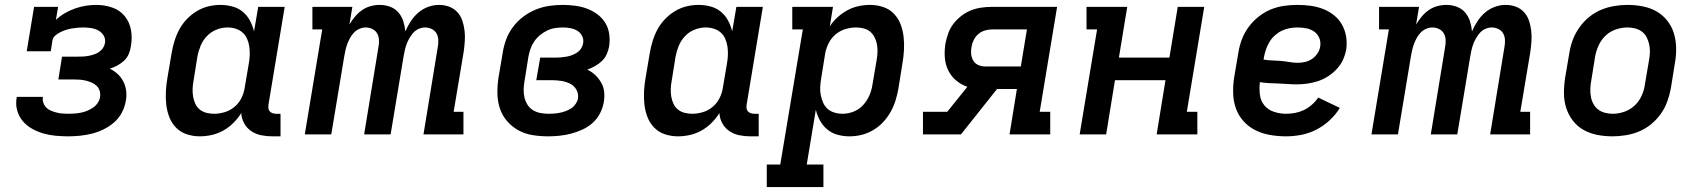

<svg xmlns="http://www.w3.org/2000/svg" viewBox="-20 -548 6940 783"><path d="M258 8Q232 8 206 5.5Q180 3 156 -4Q132 -11 110 -23.5Q88 -36 72.5 -54.5Q57 -73 50 -98Q43 -123 48 -150V-153H155V-152Q153 -140 157 -128.5Q161 -117 169 -109Q177 -101 188 -96.5Q199 -92 210.5 -89Q222 -86 234.5 -85Q247 -84 259 -84Q272 -84 284.5 -85Q297 -86 310 -88.5Q323 -91 335 -96Q347 -101 358.5 -108.5Q370 -116 378 -127.5Q386 -139 388 -152Q390 -165 386.5 -177Q383 -189 374.5 -197.5Q366 -206 354.5 -211Q343 -216 331 -219Q319 -222 306.5 -223Q294 -224 281 -224H218L233 -317H296Q307 -317 318 -317.5Q329 -318 340 -320Q351 -322 362 -325.5Q373 -329 383 -335.5Q393 -342 399.5 -351.5Q406 -361 408 -372Q411 -389 403 -402.5Q395 -416 381.5 -423.5Q368 -431 352 -433.5Q336 -436 319 -436Q308 -436 296.5 -435Q285 -434 273.5 -432Q262 -430 250.5 -426.5Q239 -423 227.5 -417.5Q216 -412 206 -403.5Q196 -395 194 -384L187 -339H89L119 -520H217L208 -467Q225 -483 245 -494.5Q265 -506 286.5 -513.5Q308 -521 329.5 -524.5Q351 -528 372 -528Q406 -528 437 -517.5Q468 -507 488 -483Q508 -459 514 -426.5Q520 -394 514 -361Q512 -345 505.5 -329Q499 -313 487 -301.5Q475 -290 459.5 -281.5Q444 -273 428 -268Q446 -259 460 -246Q474 -233 483 -215.5Q492 -198 494.5 -177.5Q497 -157 493 -136Q489 -112 477 -89Q465 -66 445.5 -49Q426 -32 402.5 -20.5Q379 -9 355 -3Q331 3 306.5 5.5Q282 8 258 8Z M795 8Q767 8 741.5 -0.5Q716 -9 698 -27.5Q680 -46 670.5 -70.5Q661 -95 658 -122Q655 -149 656.5 -176.5Q658 -204 663 -232L680 -332Q684 -356 691.5 -380.5Q699 -405 711 -427.5Q723 -450 741.5 -469.5Q760 -489 782.5 -502.5Q805 -516 829.5 -522Q854 -528 879 -528Q904 -528 928 -521.5Q952 -515 970 -500Q988 -485 999 -464.5Q1010 -444 1016 -420L1033 -520H1141L1075 -122Q1074 -114 1074.5 -107Q1075 -100 1079.5 -94.5Q1084 -89 1091.5 -86.5Q1099 -84 1106 -84H1124V8H1090Q1067 8 1045 3.5Q1023 -1 1005 -13Q987 -25 976 -44.5Q965 -64 964 -87Q950 -65 931.5 -46.5Q913 -28 890.5 -15.5Q868 -3 843.5 2.5Q819 8 795 8ZM853 -84Q874 -84 896 -90.5Q918 -97 936 -112Q954 -127 964.5 -148Q975 -169 978 -191L995 -291Q998 -308 998.5 -325.5Q999 -343 996.5 -359Q994 -375 987.5 -390Q981 -405 969 -415.5Q957 -426 941 -431Q925 -436 908 -436Q885 -436 862.5 -427Q840 -418 823.5 -400.5Q807 -383 798 -361Q789 -339 785 -317L769 -217Q766 -201 765.5 -185Q765 -169 767.5 -154Q770 -139 776.5 -125Q783 -111 794.5 -101.5Q806 -92 821.5 -88Q837 -84 853 -84Z M1223 0 1294 -428H1254V-520H1417L1405 -448Q1415 -465 1428 -480.5Q1441 -496 1457 -507Q1473 -518 1491.5 -523Q1510 -528 1528 -528Q1551 -528 1571 -520.5Q1591 -513 1604.5 -497.5Q1618 -482 1624.5 -462Q1631 -442 1633 -420Q1642 -441 1655 -461Q1668 -481 1686 -496.5Q1704 -512 1726 -520Q1748 -528 1770 -528H1771Q1793 -528 1812.5 -520.5Q1832 -513 1845.5 -498Q1859 -483 1865.5 -463.5Q1872 -444 1874.5 -423Q1877 -402 1875.5 -380Q1874 -358 1871 -337L1830 -92H1870V0H1707L1765 -354Q1768 -369 1767.5 -384Q1767 -399 1760.5 -411Q1754 -423 1741 -429.5Q1728 -436 1713 -436Q1701 -436 1688 -430.5Q1675 -425 1666 -415Q1657 -405 1650 -393Q1643 -381 1638.5 -369Q1634 -357 1631 -344Q1628 -331 1626 -319L1573 0H1465L1523 -354Q1526 -369 1525.5 -384Q1525 -399 1518.5 -411Q1512 -423 1499 -429.5Q1486 -436 1471 -436Q1459 -436 1446 -430.5Q1433 -425 1423.5 -415Q1414 -405 1407.5 -393Q1401 -381 1396.5 -369Q1392 -357 1389 -344Q1386 -331 1384 -319L1331 0Z M2216 8Q2183 8 2152 3Q2121 -2 2094.5 -16.5Q2068 -31 2048 -54Q2028 -77 2018.5 -106Q2009 -135 2008.5 -167.5Q2008 -200 2013 -232L2030 -332Q2034 -359 2044 -386.5Q2054 -414 2072 -438Q2090 -462 2114 -480Q2138 -498 2165 -509Q2192 -520 2220 -524Q2248 -528 2275 -528Q2301 -528 2326.5 -524.5Q2352 -521 2374.5 -512.5Q2397 -504 2416.5 -489.5Q2436 -475 2448.5 -454.5Q2461 -434 2464.5 -409Q2468 -384 2464 -358Q2461 -342 2454 -326.5Q2447 -311 2434.5 -299Q2422 -287 2406.5 -278.5Q2391 -270 2375 -264Q2394 -255 2408 -241.5Q2422 -228 2432 -210.5Q2442 -193 2444 -172Q2446 -151 2442 -130Q2438 -107 2426.5 -85Q2415 -63 2396.5 -46.5Q2378 -30 2355 -19.5Q2332 -9 2309 -3Q2286 3 2262.5 5.5Q2239 8 2216 8ZM2218 -84Q2230 -84 2241.5 -85Q2253 -86 2265 -88.5Q2277 -91 2288.5 -95.5Q2300 -100 2310 -106.5Q2320 -113 2327.5 -124Q2335 -135 2337 -146Q2340 -166 2330.5 -182.5Q2321 -199 2304.5 -207Q2288 -215 2269 -218Q2250 -221 2230 -221H2167L2183 -313H2246Q2257 -313 2268 -314Q2279 -315 2290.5 -317Q2302 -319 2312.5 -323Q2323 -327 2333 -333.5Q2343 -340 2349.5 -350Q2356 -360 2358 -371Q2361 -387 2354 -401Q2347 -415 2334.5 -422.5Q2322 -430 2307 -433Q2292 -436 2276 -436Q2260 -436 2243.5 -433.5Q2227 -431 2211.5 -423.5Q2196 -416 2182.5 -405Q2169 -394 2159 -379.5Q2149 -365 2143.5 -349Q2138 -333 2135 -317L2119 -217Q2116 -200 2115.5 -183Q2115 -166 2119 -150Q2123 -134 2131.5 -120.5Q2140 -107 2154 -98.5Q2168 -90 2184.5 -87Q2201 -84 2218 -84Z M2745 8Q2717 8 2691.5 -0.5Q2666 -9 2648 -27.5Q2630 -46 2620.5 -70.5Q2611 -95 2608 -122Q2605 -149 2606.5 -176.5Q2608 -204 2613 -232L2630 -332Q2634 -356 2641.5 -380.5Q2649 -405 2661 -427.5Q2673 -450 2691.5 -469.5Q2710 -489 2732.5 -502.5Q2755 -516 2779.5 -522Q2804 -528 2829 -528Q2854 -528 2878 -521.5Q2902 -515 2920 -500Q2938 -485 2949 -464.5Q2960 -444 2966 -420L2983 -520H3091L3025 -122Q3024 -114 3024.5 -107Q3025 -100 3029.5 -94.5Q3034 -89 3041.5 -86.5Q3049 -84 3056 -84H3074V8H3040Q3017 8 2995 3.5Q2973 -1 2955 -13Q2937 -25 2926 -44.5Q2915 -64 2914 -87Q2900 -65 2881.5 -46.5Q2863 -28 2840.5 -15.5Q2818 -3 2793.5 2.5Q2769 8 2745 8ZM2803 -84Q2824 -84 2846 -90.5Q2868 -97 2886 -112Q2904 -127 2914.5 -148Q2925 -169 2928 -191L2945 -291Q2948 -308 2948.5 -325.5Q2949 -343 2946.5 -359Q2944 -375 2937.5 -390Q2931 -405 2919 -415.5Q2907 -426 2891 -431Q2875 -436 2858 -436Q2835 -436 2812.5 -427Q2790 -418 2773.5 -400.5Q2757 -383 2748 -361Q2739 -339 2735 -317L2719 -217Q2716 -201 2715.5 -185Q2715 -169 2717.5 -154Q2720 -139 2726.5 -125Q2733 -111 2744.5 -101.5Q2756 -92 2771.5 -88Q2787 -84 2803 -84Z M3107 215V123H3162L3254 -428H3211V-520H3377L3364 -440Q3377 -461 3396 -478Q3415 -495 3436.5 -506.5Q3458 -518 3481.5 -523Q3505 -528 3528 -528Q3556 -528 3581.5 -519.5Q3607 -511 3625 -492.5Q3643 -474 3652.5 -449.5Q3662 -425 3665 -398Q3668 -371 3666.5 -343.5Q3665 -316 3660 -288L3644 -188Q3640 -164 3632.5 -139.5Q3625 -115 3612.5 -92.5Q3600 -70 3582 -50.5Q3564 -31 3541 -17.5Q3518 -4 3493.5 2Q3469 8 3444 8Q3419 8 3395.5 1.5Q3372 -5 3354 -20Q3336 -35 3324.5 -55.5Q3313 -76 3307 -100L3270 123H3338V215ZM3416 -84Q3439 -84 3461.5 -93Q3484 -102 3500 -119.5Q3516 -137 3525.5 -159Q3535 -181 3538 -203L3555 -303Q3558 -319 3558.5 -335Q3559 -351 3556.5 -366Q3554 -381 3547 -395Q3540 -409 3529 -418.5Q3518 -428 3502.5 -432Q3487 -436 3471 -436Q3450 -436 3428 -429.5Q3406 -423 3388 -408Q3370 -393 3359.5 -372Q3349 -351 3345 -329L3329 -229Q3326 -212 3325 -194.5Q3324 -177 3327 -161Q3330 -145 3336.5 -130Q3343 -115 3354.5 -104.5Q3366 -94 3382.5 -89Q3399 -84 3416 -84Z M3744 0V-92H3843L3925 -194Q3899 -203 3878.5 -220.5Q3858 -238 3846.5 -262Q3835 -286 3833 -314.5Q3831 -343 3836 -372Q3840 -393 3847.5 -413.5Q3855 -434 3869 -452Q3883 -470 3901.5 -484Q3920 -498 3940.5 -506Q3961 -514 3982.5 -517Q4004 -520 4025 -520H4291L4220 -92H4263V0H4097L4127 -185H4046L3899 0ZM3997 -277H4143L4168 -428H4025Q4011 -428 3996 -423.5Q3981 -419 3969.5 -409Q3958 -399 3951 -385Q3944 -371 3942 -357Q3939 -342 3940.5 -327.5Q3942 -313 3949 -301Q3956 -289 3969 -283Q3982 -277 3997 -277Z M4383 0 4454 -428H4411V-520H4577L4543 -313H4749L4783 -520H4891L4820 -92H4863V0H4697L4733 -221H4527L4491 0Z M5225 8Q5192 8 5160 2.5Q5128 -3 5100.5 -16.5Q5073 -30 5052 -53Q5031 -76 5020.5 -105Q5010 -134 5009 -166.5Q5008 -199 5013 -232L5030 -332Q5034 -359 5044 -386Q5054 -413 5071 -436.5Q5088 -460 5111.5 -479Q5135 -498 5161.5 -509Q5188 -520 5215.5 -524Q5243 -528 5270 -528Q5298 -528 5324.5 -524.5Q5351 -521 5375.5 -511.5Q5400 -502 5420 -486Q5440 -470 5452.5 -448Q5465 -426 5469.5 -399.5Q5474 -373 5470 -346Q5466 -324 5456.5 -303.5Q5447 -283 5431 -266Q5415 -249 5395.5 -236.5Q5376 -224 5354.5 -217Q5333 -210 5311 -207Q5289 -204 5268 -204Q5249 -204 5230.5 -205.5Q5212 -207 5193 -207.5Q5174 -208 5155 -209Q5136 -210 5118 -213Q5115 -187 5118 -162Q5121 -137 5136 -118.5Q5151 -100 5175.5 -92Q5200 -84 5225 -84Q5243 -84 5261.5 -87.5Q5280 -91 5297 -99Q5314 -107 5329.5 -120.5Q5345 -134 5356 -150L5444 -108Q5427 -80 5402 -57Q5377 -34 5347.5 -19Q5318 -4 5286.5 2Q5255 8 5225 8ZM5273 -292Q5288 -292 5303 -295.5Q5318 -299 5331 -308Q5344 -317 5353 -330.5Q5362 -344 5364 -359Q5367 -377 5360 -393.5Q5353 -410 5339 -419.5Q5325 -429 5307.5 -432.5Q5290 -436 5271 -436Q5255 -436 5239 -433Q5223 -430 5208 -423Q5193 -416 5180 -404.5Q5167 -393 5158 -378.5Q5149 -364 5143.5 -348.5Q5138 -333 5135 -317L5133 -305Q5151 -302 5169 -301.5Q5187 -301 5204 -299.5Q5221 -298 5238 -295Q5255 -292 5273 -292Z M5573 0 5644 -428H5604V-520H5767L5755 -448Q5765 -465 5778 -480.5Q5791 -496 5807 -507Q5823 -518 5841.5 -523Q5860 -528 5878 -528Q5901 -528 5921 -520.5Q5941 -513 5954.5 -497.5Q5968 -482 5974.5 -462Q5981 -442 5983 -420Q5992 -441 6005 -461Q6018 -481 6036 -496.5Q6054 -512 6076 -520Q6098 -528 6120 -528H6121Q6143 -528 6162.5 -520.5Q6182 -513 6195.5 -498Q6209 -483 6215.5 -463.5Q6222 -444 6224.5 -423Q6227 -402 6225.5 -380Q6224 -358 6221 -337L6180 -92H6220V0H6057L6115 -354Q6118 -369 6117.5 -384Q6117 -399 6110.5 -411Q6104 -423 6091 -429.5Q6078 -436 6063 -436Q6051 -436 6038 -430.5Q6025 -425 6016 -415Q6007 -405 6000 -393Q5993 -381 5988.5 -369Q5984 -357 5981 -344Q5978 -331 5976 -319L5923 0H5815L5873 -354Q5876 -369 5875.5 -384Q5875 -399 5868.5 -411Q5862 -423 5849 -429.5Q5836 -436 5821 -436Q5809 -436 5796 -430.5Q5783 -425 5773.5 -415Q5764 -405 5757.5 -393Q5751 -381 5746.5 -369Q5742 -357 5739 -344Q5736 -331 5734 -319L5681 0Z M6556 8Q6524 8 6493.5 2Q6463 -4 6437.5 -18.5Q6412 -33 6394 -56.5Q6376 -80 6367 -108.5Q6358 -137 6358 -168.5Q6358 -200 6363 -232L6380 -332Q6384 -359 6394 -385.5Q6404 -412 6420.5 -435.5Q6437 -459 6460 -478Q6483 -497 6509.5 -508Q6536 -519 6563.5 -523.5Q6591 -528 6617 -528Q6649 -528 6679.5 -522Q6710 -516 6735.5 -501.5Q6761 -487 6779.5 -463.5Q6798 -440 6806.5 -411.5Q6815 -383 6815.5 -351.5Q6816 -320 6810 -288L6794 -188Q6789 -161 6779.5 -134.5Q6770 -108 6753.5 -84.5Q6737 -61 6714 -42Q6691 -23 6664.5 -12Q6638 -1 6610 3.5Q6582 8 6556 8ZM6557 -84Q6580 -84 6603.5 -92Q6627 -100 6645.5 -117Q6664 -134 6674.5 -157Q6685 -180 6688 -203L6705 -303Q6708 -319 6708.5 -335.5Q6709 -352 6705.5 -367.5Q6702 -383 6695 -396.5Q6688 -410 6676 -419Q6664 -428 6648.5 -432Q6633 -436 6617 -436Q6594 -436 6570 -428Q6546 -420 6528 -403Q6510 -386 6499.5 -363Q6489 -340 6485 -317L6469 -217Q6466 -201 6465.5 -184.5Q6465 -168 6468 -152.5Q6471 -137 6478.5 -123.5Q6486 -110 6498 -101Q6510 -92 6525.5 -88Q6541 -84 6557 -84Z"/></svg>

Font: Iosevka Etoile Semibold
Style: Italic
Weight: 600
Italic angle: -9°
Designer: Belleve Invis
Foundry: Belleve Invis
Version: Version 22.1.2; ttfautohint (v1.8.4)